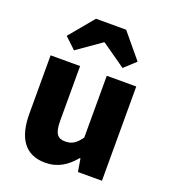

<svg xmlns="http://www.w3.org/2000/svg" viewBox="-154 -963 962 1089"><g transform="rotate(20 327.0 -419.0)"><path d="M244 14C321 14 374 -22 421 -78H425L438 0H583V-569H405V-196C375 -154 350 -138 310 -138C265 -138 244 -161 244 -239V-569H66V-217C66 -75 119 14 244 14ZM114 -704 181 -641 325 -742H330L474 -641L542 -704L419 -852H237Z"/></g></svg>

Font: Noto Sans CJK TC Black
Style: Regular
Weight: 900
Designer: Ryoko NISHIZUKA 西塚涼子 (kana, bopomofo & ideographs); Paul D. Hunt (Latin, Greek & Cyrillic); Sandoll Communications 산돌커뮤니
Foundry: Adobe
Version: Version 2.004;hotconv 1.0.118;makeotfexe 2.5.65603